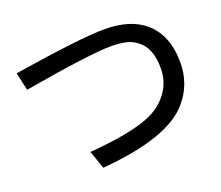

<svg xmlns="http://www.w3.org/2000/svg" viewBox="-120 -902 1239 1077"><g transform="rotate(-20 499.5 -363.0)"><path d="M48.8 -663.1Q455.1 -727.1 593.8 -727.1Q747.1 -727.1 832 -656.2Q932.6 -572.3 932.6 -405.8Q932.6 -275.9 848.6 -179.2Q720.7 -31.7 324.2 1L287.1 -106.9Q554.7 -128.4 667 -183.6Q727.5 -213.4 765.6 -261.7Q818.4 -327.1 818.4 -413.1Q818.4 -518.6 769.5 -568.8Q744.1 -594.2 714.8 -606.9Q673.8 -625 597.7 -625Q473.6 -625 72.3 -556.2Z"/></g></svg>

Font: UDEV Gothic 35
Style: Bold
Weight: 700
Version: v2.1.0; ttfautohint (v1.8.4.7-5d5b-dirty) -l 6 -r 45 -G 200 